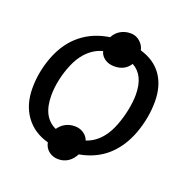

<svg xmlns="http://www.w3.org/2000/svg" viewBox="-117 -693 834 858"><g transform="rotate(20 300.0 -264.0)"><path d="M567.4 -333.5Q567.4 -257.8 539.6 -180.7Q511.2 -104 458.3 -57.1Q405.3 -10.3 328.1 3.4Q314.5 29.3 294.4 42.2Q274.4 55.2 248.5 55.2Q223.6 55.2 204.3 40.8Q185.1 26.4 179.7 0Q109.4 -19 70.8 -72.8Q32.2 -126.5 32.2 -204.6Q32.2 -284.7 62.5 -361.3Q92.8 -437 148.4 -481.2Q204.1 -525.4 280.8 -536.6Q293 -560.1 314.2 -572.3Q335.4 -584.5 361.8 -584.5Q387.7 -584.5 406.5 -567.6Q425.3 -550.8 429.7 -528.3Q498 -508.3 532.7 -458.3Q567.4 -408.2 567.4 -333.5ZM476.6 -333.5Q476.6 -379.9 461.7 -411.1Q446.8 -442.4 416.5 -459Q403.8 -439.5 385.3 -429.9Q366.7 -420.4 342.3 -420.4Q315.9 -420.4 296.9 -433.3Q277.8 -446.3 272.5 -467.8Q227.1 -455.6 193.8 -418Q171.9 -393.6 156 -356.7Q140.1 -319.8 131.3 -279.5Q122.6 -239.3 122.6 -203.1Q122.6 -151.4 140.1 -117.7Q157.7 -84 192.4 -68.4Q221.2 -108.9 269.5 -108.9Q293 -108.9 311 -96.9Q329.1 -85 335.9 -65.4Q379.4 -79.1 410.6 -118.7Q431.2 -144.5 445.8 -182.4Q460.4 -220.2 468.5 -260.5Q476.6 -300.8 476.6 -333.5Z"/></g></svg>

Font: Arimo
Style: Italic
Weight: 400
Italic angle: -12°
Designer: Steve Matteson
Foundry: Monotype Imaging Inc.
Version: Version 1.33